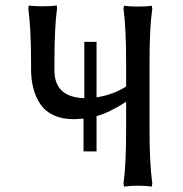

<svg xmlns="http://www.w3.org/2000/svg" viewBox="-20 -675 674 706"><path d="M180.2 -444.8V-416Q180.2 -317.4 290 -314V-521H335V-316.9Q397.5 -327.1 443.8 -356.9V-443.8Q443.8 -571.8 434.1 -643.1L436 -653.8Q454.6 -650.9 486.8 -650.9Q519.5 -650.9 538.1 -653.8L540 -643.1Q529.8 -573.2 529.8 -443.8V-199.2Q529.8 -75.2 540 0L538.1 11.2Q516.6 7.8 486.8 7.8Q457.5 7.8 436 11.2L434.1 0Q443.8 -67.9 443.8 -199.2V-300.8Q381.8 -260.7 335 -248V-118.2H287.1V-246.1V-238.8Q260.7 -236.8 250 -236.8Q208.5 -236.8 177.7 -251Q147 -265.1 129.2 -291Q111.3 -316.9 102.8 -349.4Q94.2 -381.8 94.2 -421.9V-444.8Q94.2 -568.8 84 -644L85.9 -654.8Q103 -651.9 137.2 -651.9Q152.8 -651.9 165.8 -652.6Q178.7 -653.3 183.6 -654.3L189 -654.8L189.9 -644Q180.2 -577.6 180.2 -444.8Z"/></svg>

Font: Linear Smooth Low Contrast
Style: Regular
Weight: 500
Designer: Philipp H. Poll, Flanker
Foundry: Philipp H. Poll, reworked by Flanker
Version: Version 1.010 | FøM Fix